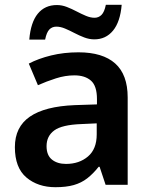

<svg xmlns="http://www.w3.org/2000/svg" viewBox="-20 -770 626 800"><path d="M307 -552Q408 -552 460 -505.5Q512 -459 512 -364V0H420L395 -75H391Q368 -46 343.5 -27Q319 -8 287.5 1Q256 10 211 10Q138 10 90 -30.5Q42 -71 42 -157Q42 -241 104.5 -284Q167 -327 292 -332L384 -335V-357Q384 -412 359 -434Q334 -456 290 -456Q252 -456 213 -443.5Q174 -431 138 -415L100 -505Q140 -526 193 -539Q246 -552 307 -552ZM318 -253Q238 -250 206 -226.5Q174 -203 174 -161Q174 -123 196.5 -105Q219 -87 255 -87Q310 -87 346.5 -118Q383 -149 383 -210V-256ZM102 -605Q108 -677 137.5 -713Q167 -749 217 -749Q238 -749 258.5 -741Q279 -733 299 -722.5Q319 -712 338 -704Q357 -696 374 -696Q391 -696 403 -708Q415 -720 421 -750H487Q481 -679 451 -642.5Q421 -606 373 -606Q352 -606 331 -614Q310 -622 290 -632.5Q270 -643 251 -651Q232 -659 215 -659Q197 -659 185.5 -647Q174 -635 168 -605Z"/></svg>

Font: Noto Sans Syriac Eastern SemiBold
Style: Regular
Weight: 600
Designer: Patrick Giasson and the Monotype Design Team
Foundry: Monotype Imaging Inc.
Version: Version 3.001